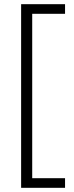

<svg xmlns="http://www.w3.org/2000/svg" viewBox="-20 -738 355 918"><path d="M291 160H81V-718H291V-672H134V114H291Z"/></svg>

Font: Noto Sans Hebrew Thin Light
Style: Regular
Weight: 300
Version: Version 3.001